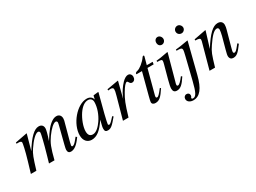

<svg xmlns="http://www.w3.org/2000/svg" viewBox="-46 -1357 3027 2268"><g transform="rotate(-30 1467.5 -223.5)"><path d="M704 -105 689 -117 668 -91C638 -54 620 -38 603 -38C595 -38 591 -43 591 -54C591 -58 595 -76 601 -99L669 -350C670 -355 672 -371 672 -378C672 -414 651 -441 614 -441C594 -441 575 -436 551 -421C502 -390 461 -340 391 -229C418 -306 431 -362 431 -381C431 -417 411 -441 371 -441C310 -441 240 -375 151 -230L209 -439L206 -441L44 -410V-394H69C96 -394 110 -387 110 -372C110 -360 95 -277 55 -144L12 0H87C135 -158 149 -194 183 -246C239 -331 298 -389 332 -389C345 -389 354 -380 354 -364C354 -351 330 -245 286 -93L259 0H334C373 -154 393 -203 442 -272C492 -342 543 -389 573 -389C584 -389 593 -380 593 -368C593 -363 591 -350 586 -330L528 -103C518 -64 515 -47 515 -37C515 -7 529 9 555 9C602 9 646 -24 699 -98Z M1185 -111 1158 -82C1128 -49 1115 -41 1106 -41C1098 -41 1092 -47 1092 -54C1092 -74 1134 -246 1181 -417C1184 -427 1185 -429 1187 -438L1180 -441L1119 -434L1116 -431L1105 -383C1097 -420 1068 -441 1025 -441C892 -441 739 -260 739 -105C739 -29 783 11 839 11C909 11 967 -33 1042 -146C1021 -64 1019 -56 1019 -31C1019 -2 1031 10 1059 10C1099 10 1123 -9 1198 -100ZM1087 -361C1087 -290 1057 -204 1010 -136C980 -93 933 -38 883 -38C847 -38 823 -57 823 -112C823 -175 858 -264 900 -327C942 -388 986 -419 1031 -419C1066 -419 1087 -396 1087 -361Z M1399 -223 1454 -439 1451 -441 1296 -414V-397C1311 -399 1319 -400 1327 -400C1347 -400 1365 -395 1365 -374C1365 -353 1363 -344 1349 -292L1268 0H1344C1394 -168 1412 -208 1455 -282C1491 -343 1519 -376 1537 -376C1544 -376 1547 -372 1553 -362C1562 -347 1570 -336 1588 -336C1618 -336 1635 -360 1635 -390C1635 -420 1616 -441 1588 -441C1565 -441 1535 -423 1509 -396C1468 -353 1434 -300 1415 -258Z M1920 -428H1840L1868 -531C1869 -533 1869 -538 1869 -538C1869 -543 1866 -546 1860 -546C1856 -546 1850 -543 1846 -537C1810 -483 1745 -434 1713 -427C1689 -422 1680 -413 1680 -402C1680 -402 1680 -399 1681 -396H1756L1678 -100C1670 -68 1662 -37 1662 -26C1662 -1 1681 11 1708 11C1760 11 1791 -18 1851 -110L1838 -117C1789 -54 1773 -38 1757 -38C1748 -38 1742 -41 1742 -54C1742 -57 1743 -64 1744 -68L1831 -396H1915Z M2166 -599C2166 -628 2143 -654 2116 -654C2089 -654 2069 -632 2069 -601C2069 -569 2088 -548 2117 -548C2143 -548 2166 -571 2166 -599ZM2124 -114C2081 -57 2057 -36 2040 -36C2032 -36 2026 -41 2026 -51C2026 -65 2031 -78 2036 -95L2130 -438L2126 -441C2025 -422 2005 -419 1966 -416V-400C2020 -399 2030 -396 2030 -376C2030 -368 2026 -350 2021 -332L1973 -155C1958 -99 1951 -64 1951 -44C1951 -7 1967 11 2000 11C2050 11 2082 -19 2137 -103Z M2436 -598C2436 -626 2412 -652 2385 -652C2357 -652 2332 -630 2332 -600C2332 -569 2356 -548 2386 -548C2412 -548 2436 -571 2436 -598ZM2403 -438 2399 -441C2315 -426 2262 -418 2230 -416V-400H2256C2292 -400 2304 -391 2304 -369C2304 -359 2300 -338 2288 -289L2216 3C2182 141 2159 185 2119 185C2107 185 2101 180 2101 173C2101 158 2113 161 2113 139C2113 118 2101 102 2074 102C2051 102 2033 122 2033 146C2033 182 2066 207 2112 207C2199 207 2258 134 2299 -28Z M2895 -117C2888 -108 2881 -99 2874 -91C2845 -54 2827 -38 2813 -38C2801 -38 2797 -47 2797 -56C2797 -64 2801 -81 2811 -117L2867 -320C2873 -341 2877 -362 2877 -380C2877 -416 2855 -441 2812 -441C2748 -441 2681 -381 2581 -221L2648 -439L2644 -441C2591 -430 2563 -426 2482 -410V-394C2533 -393 2547 -387 2547 -367C2547 -361 2546 -355 2545 -350L2449 0H2524C2571 -158 2579 -181 2624 -248C2687 -341 2732 -390 2772 -390C2787 -390 2796 -379 2796 -361C2796 -349 2790 -313 2782 -282L2738 -120C2724 -68 2722 -55 2722 -45C2722 -7 2744 9 2769 9C2816 9 2841 -11 2909 -104Z"/></g></svg>

Font: STIXGeneral
Style: Italic
Weight: 400
Italic angle: -16.33°
Designer: MicroPress Inc., with final additions and corrections provided by Coen Hoffman, Elsevier (retired)
Version: Version 1.1.0